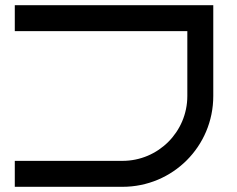

<svg xmlns="http://www.w3.org/2000/svg" viewBox="-20 -720 914 740"><path d="M802 -700H37V-600H702V-350C702 -212 590 -100 452 -100H37V0H452C646 0 802 -156 802 -350Z"/></svg>

Font: Bruno Ace
Style: Regular
Weight: 400
Designer: Astigmatic (AOETI)
Foundry: Astigmatic (AOETI)
Version: Version 1.000